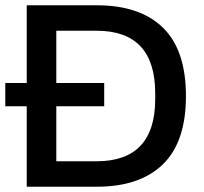

<svg xmlns="http://www.w3.org/2000/svg" viewBox="-20 -706 771 726"><path d="M81.1 0V-304.2H0V-392.1H81.1V-686H346.2Q509.3 -686 596.2 -601.3Q683.1 -516.6 683.1 -342.8Q683.1 -169.4 595.9 -84.7Q508.8 0 346.2 0ZM192.9 -96.2H345.2Q566.9 -96.2 566.9 -332V-353Q566.9 -589.8 345.2 -589.8H192.9V-392.1H374V-304.2H192.9Z"/></svg>

Font: Archivo Medium
Style: Regular
Weight: 500
Designer: Hector Gatti
Foundry: Omnibus-Type
Version: Version 2.001